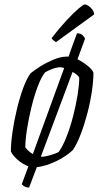

<svg xmlns="http://www.w3.org/2000/svg" viewBox="-20 -754 470 865"><path d="M232 -564Q226 -568 219.5 -573.5Q213 -579 213 -583Q248 -628 280 -662.5Q312 -697 334 -715.5Q356 -734 362 -734Q372 -734 387.5 -720.5Q403 -707 404 -689ZM111 91Q91 91 78 76L108 -5Q82 -14 59 -34.5Q36 -55 29 -72Q29 -108 36 -157.5Q43 -207 55.5 -259.5Q68 -312 84 -356Q100 -400 118 -424Q135 -438 162 -455Q189 -472 220 -485Q251 -498 278 -499Q280 -499 283.5 -499Q287 -499 289 -499Q299 -529 309 -556Q319 -583 327 -604Q343 -604 352 -595.5Q361 -587 363 -579L329 -487Q353 -475 375 -457.5Q397 -440 401 -426Q401 -391 394 -343Q387 -295 374 -245Q361 -195 344.5 -151.5Q328 -108 309 -79Q291 -61 263 -44Q235 -27 204.5 -15.5Q174 -4 146 -1ZM128 -60 269 -447Q261 -451 252 -451Q237 -451 217.5 -444Q198 -437 183 -428Q166 -407 150 -364.5Q134 -322 121.5 -270.5Q109 -219 101.5 -171Q94 -123 94 -90Q107 -72 128 -60ZM164 -48Q167 -48 172 -48Q188 -49 210.5 -56Q233 -63 244 -69Q262 -93 279 -136Q296 -179 309 -229Q322 -279 329.5 -326Q337 -373 337 -403Q335 -410 326.5 -417Q318 -424 307 -430Z"/></svg>

Font: Texturina 72pt 72pt ExtraLight
Style: Italic
Weight: 200
Italic angle: -11°
Designer: Guillermo Torres Carreño
Foundry: Omnibus-Type
Version: Version 1.002; ttfautohint (v1.8.3)